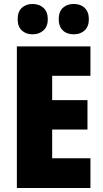

<svg xmlns="http://www.w3.org/2000/svg" viewBox="-20 -948 518 968"><path d="M436 0H65V-714H436V-566H243V-443H421V-295H243V-150H436ZM69 -851Q69 -889 90 -908.5Q111 -928 144 -928Q178 -928 199.5 -908Q221 -888 221 -851Q221 -815 199.5 -795Q178 -775 144 -775Q111 -775 90 -794.5Q69 -814 69 -851ZM276 -851Q276 -889 297 -908.5Q318 -928 352 -928Q386 -928 407 -908Q428 -888 428 -851Q428 -815 407 -795Q386 -775 352 -775Q317 -775 296.5 -795Q276 -815 276 -851Z"/></svg>

Font: Noto Sans Bengali Condensed Black
Style: Regular
Weight: 900
Width: 3
Designer: Joana Ranito - Universal Thirst; Jelle Bosma - Monotype Design Team
Foundry: Universal Thirst ehf.
Version: Version 3.000; ttfautohint (v1.8.4.7-5d5b)